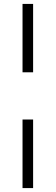

<svg xmlns="http://www.w3.org/2000/svg" viewBox="-20 -837 285 980"><path d="M95 -817H149V-468H95ZM95 -227H149V123H95Z"/></svg>

Font: Gontserrat Light
Style: Regular
Weight: 300
Designer: Julieta Ulanovsky
Foundry: Julieta Ulanovsky
Version: Version 6.001